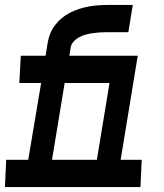

<svg xmlns="http://www.w3.org/2000/svg" viewBox="-42 -755 662 775"><path d="M-22 0 -17 -110H72L124 -420H36L42 -530H142L150 -580Q153 -599 160 -617.5Q167 -636 179.5 -652.5Q192 -669 207.5 -682Q223 -695 241 -704Q259 -713 277.5 -719Q296 -725 315 -728.5Q334 -732 353 -733.5Q372 -735 391 -735H494L476 -625H386Q372 -625 358.5 -624Q345 -623 331.5 -621Q318 -619 304.5 -615.5Q291 -612 278 -605Q265 -598 255 -587Q245 -576 243 -562L238 -530H319L317 -475L314 -420H219L168 -110H241L236 0ZM236 0 241 -110H349L400 -420H314L317 -475L319 -530H514L445 -110H530L525 0Z"/></svg>

Font: Iosevka Slab XBdExObl
Style: Regular
Weight: 800
Width: 7
Italic angle: -9°
Monospace: yes
Designer: Belleve Invis
Foundry: Belleve Invis
Version: Version 11.1.0; ttfautohint (v1.8.3)